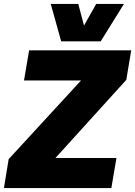

<svg xmlns="http://www.w3.org/2000/svg" viewBox="-43 -956 687 976"><path d="M-23 0 1 -147 369 -547H79L105 -700H624L599 -550L239 -153H549L523 0ZM587 -936 469 -746H268L215 -936H355L384 -826L446 -936Z"/></svg>

Font: Georama ExtraCondensed Thin ExtraBold
Style: Italic
Weight: 800
Italic angle: -9°
Version: Version 1.001